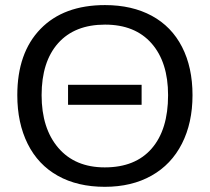

<svg xmlns="http://www.w3.org/2000/svg" viewBox="-20 -718 818 748"><path d="M730 -347.2Q730 -239.3 688.7 -158.2Q647.5 -77.1 570.3 -33.7Q493.2 9.8 388.2 9.8Q282.2 9.8 205.3 -33.2Q128.4 -76.2 87.9 -157.5Q47.4 -238.8 47.4 -347.2Q47.4 -512.2 137.7 -605.2Q228 -698.2 389.2 -698.2Q494.1 -698.2 571.3 -656.5Q648.4 -614.7 689.2 -535.2Q730 -455.6 730 -347.2ZM634.8 -347.2Q634.8 -475.6 570.6 -548.8Q506.3 -622.1 389.2 -622.1Q271 -622.1 206.5 -549.8Q142.1 -477.5 142.1 -347.2Q142.1 -217.8 207.3 -141.8Q272.5 -65.9 388.2 -65.9Q507.3 -65.9 571 -139.4Q634.8 -212.9 634.8 -347.2ZM245.1 -387.7H531.7V-309.6H245.1Z"/></svg>

Font: Arial
Style: Regular
Weight: 400
Designer: Steve Matteson
Foundry: Ascender Corporation
Version: Version 2.00.3